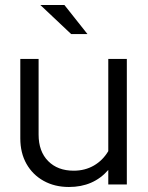

<svg xmlns="http://www.w3.org/2000/svg" viewBox="-20 -736 589 766"><path d="M255 10Q198 10 154 -14.5Q110 -39 85.5 -82.5Q61 -126 61 -184V-501H134V-199Q134 -132 172 -93.5Q210 -55 274 -55Q319 -55 354.5 -75.5Q390 -96 412 -133V-501H486V0H412V-58Q353 10 255 10ZM264 -600 141 -716H237L329 -600Z"/></svg>

Font: Red Hat Display Variable
Style: Regular
Weight: 400
Designer: Pentagram, MCKL
Foundry: Pentagram, MCKL
Version: Version 1.021